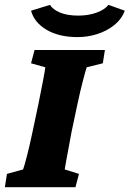

<svg xmlns="http://www.w3.org/2000/svg" viewBox="-32 -782 541 802"><path d="M-11.7 0 -2.9 -55.7 64.5 -74.2Q69.3 -86.9 80.6 -130.4Q91.8 -173.8 103.5 -229.5L128.9 -349.6Q140.6 -407.2 147.9 -445.8Q155.3 -484.4 157.2 -501L97.7 -517.6L112.3 -573.2H406.2L397.5 -517.6L330.1 -501Q325.2 -486.3 314.5 -445.3Q303.7 -404.3 292 -349.6L266.6 -229.5Q260.7 -197.3 254.9 -166Q249 -134.8 244.6 -110.8Q240.2 -86.9 238.3 -74.2L297.9 -55.7L283.2 0ZM420.9 -761.7 489.3 -737.3Q475.6 -701.2 444.8 -676.8Q414.1 -652.3 374 -639.6Q334 -627 292 -627Q214.8 -627 163.1 -657.2Q111.3 -687.5 97.7 -737.3L176.8 -761.7Q188.5 -742.2 218.8 -729.5Q249 -716.8 294.9 -716.8Q337.9 -716.8 372.1 -729.5Q406.2 -742.2 420.9 -761.7Z"/></svg>

Font: Crimson Pro Black
Style: Italic
Weight: 900
Italic angle: -12°
Designer: Jacques Le Bailly
Foundry: Baron von Fonthausen
Version: Version 1.003